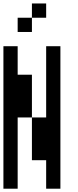

<svg xmlns="http://www.w3.org/2000/svg" viewBox="-20 -1187 457 1123"><path d="M0 -83.3V-916.7H83.3V-750H166.7V-500H83.3V-83.3ZM83.3 -1000V-1083.3H166.7V-1000ZM250 -916.7H333.3V-83.3H250V-250H166.7V-500H250ZM250 -1166.7V-1083.3H166.7V-1166.7Z"/></svg>

Font: Galmuri11 Condensed
Style: Regular
Weight: 400
Width: 3
Designer: Lee Minseo (quiple)
Version: Version 2.399;hotconv 1.1.1;makeotfexe 2.6.0 DEVELOPMENT